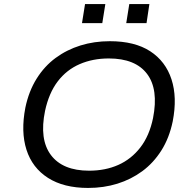

<svg xmlns="http://www.w3.org/2000/svg" viewBox="-20 -917 942 946"><path d="M414 9Q294 9 216.5 -40.5Q139 -90 110.5 -179Q82 -268 105 -387Q122 -468 160.5 -529.5Q199 -591 254 -631.5Q309 -672 376.5 -693Q444 -714 521 -714Q644 -714 720 -664.5Q796 -615 825 -526Q854 -437 831 -319Q814 -237 775 -175.5Q736 -114 681 -73.5Q626 -33 558.5 -12Q491 9 414 9ZM419 -76Q499 -76 563 -104.5Q627 -133 671.5 -190.5Q716 -248 734 -335Q762 -477 704.5 -553Q647 -629 516 -629Q437 -629 372.5 -601Q308 -573 264.5 -516Q221 -459 202 -371Q173 -230 231 -153Q289 -76 419 -76ZM602 -803 617 -897H716L702 -803ZM384 -803 399 -897H499L484 -803Z"/></svg>

Font: Nunito Sans 7pt SemiExpanded
Style: Italic
Weight: 400
Width: 6
Italic angle: -9°
Designer: Vernon Adams
Foundry: Vernon Adams
Version: Version 3.101;gftools[0.9.27]